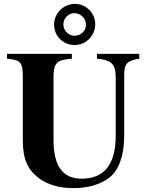

<svg xmlns="http://www.w3.org/2000/svg" viewBox="-20 -955 762 994"><path d="M701 -676H482V-651C556 -645 579 -625 579 -552V-252C579 -104 520 -30 403 -30C306 -30 257 -93 257 -232V-550C257 -632 274 -645 352 -651V-676H16V-651C86 -644 98 -636 98 -555V-231C98 -134 121 -80 178 -35C225 2 289 19 363 19C434 19 504 -1 547 -36C596 -75 623 -152 623 -252V-566C623 -625 637 -641 701 -651ZM425 -827C425 -795 399 -770 365 -770C334 -770 308 -797 308 -829C308 -860 335 -887 364 -887C397 -887 425 -861 425 -827ZM473 -830C473 -888 425 -935 368 -935C309 -935 260 -886 260 -828C260 -768 307 -722 367 -722C426 -722 473 -771 473 -830Z"/></svg>

Font: XITS
Style: Bold
Weight: 700
Designer: MicroPress Inc., with final additions and corrections provided by Coen Hoffman, Elsevier (retired)
Version: Version 1.302